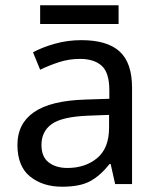

<svg xmlns="http://www.w3.org/2000/svg" viewBox="-20 -697 601 727"><path d="M288 -545Q386 -545 433 -502Q480 -459 480 -365V0H416L399 -76H395Q360 -32 321.5 -11Q283 10 215 10Q142 10 94 -28.5Q46 -67 46 -149Q46 -229 109 -272.5Q172 -316 303 -320L394 -323V-355Q394 -422 365 -448Q336 -474 283 -474Q241 -474 203 -461.5Q165 -449 132 -433L105 -499Q140 -518 188 -531.5Q236 -545 288 -545ZM314 -259Q214 -255 175.5 -227Q137 -199 137 -148Q137 -103 164.5 -82Q192 -61 235 -61Q303 -61 348 -98.5Q393 -136 393 -214V-262ZM429 -677V-606H132V-677Z"/></svg>

Font: Noto Sans Mayan Numerals
Style: Regular
Weight: 400
Designer: Monotype Design Team
Foundry: Monotype Imaging Inc.
Version: Version 2.001; ttfautohint (v1.8.4.7-5d5b)